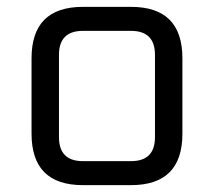

<svg xmlns="http://www.w3.org/2000/svg" viewBox="-20 -540 624 560"><path d="M72 -150V-370Q72 -520 222 -520H362Q512 -520 512 -370V-150Q512 0 362 0H222Q72 0 72 -150ZM152 -140Q152 -70 222 -70H362Q432 -70 432 -140V-380Q432 -450 362 -450H222Q152 -450 152 -380Z"/></svg>

Font: Oxanium
Style: Regular
Weight: 400
Designer: Severin Meyer
Version: Version 1.001